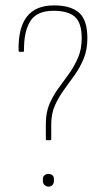

<svg xmlns="http://www.w3.org/2000/svg" viewBox="-20 -683 386 712"><path d="M153 -163Q150 -163 150 -167V-225Q150 -266 163.5 -297.5Q177 -329 197 -356Q217 -383 236.5 -410.5Q256 -438 269.5 -469.5Q283 -501 283 -541Q283 -598 258 -620.5Q233 -643 178 -643Q116 -643 92 -604Q68 -565 69 -495Q69 -491 66 -491H52Q51 -491 50 -492.5Q49 -494 49 -495Q47 -579 79.5 -621Q112 -663 180 -663Q242 -663 273 -636Q304 -609 304 -541Q304 -499 290.5 -466Q277 -433 257 -405Q237 -377 217 -349.5Q197 -322 183.5 -291.5Q170 -261 170 -222V-167Q170 -163 166 -163ZM160 9Q151 9 145 3Q139 -3 139 -12V-19Q139 -28 145 -33Q151 -38 160 -38Q169 -38 174.5 -33Q180 -28 180 -19V-12Q180 -3 174.5 3Q169 9 160 9Z"/></svg>

Font: Sofia Sans Condensed Thin
Style: Regular
Weight: 250
Version: Version 4.100